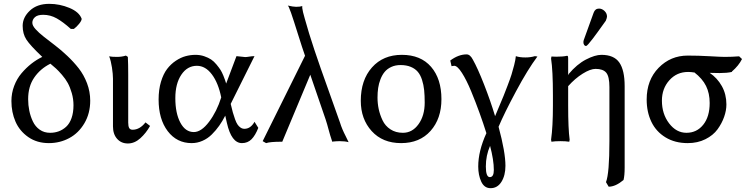

<svg xmlns="http://www.w3.org/2000/svg" viewBox="-20 -735 3920 1009"><path d="M368.2 -583H352.1Q311.5 -619.6 278.1 -638.4Q244.6 -657.2 207 -657.2Q177.2 -657.2 163.6 -644.8Q149.9 -632.3 149.9 -615.2Q149.9 -600.6 166.7 -581.8Q183.6 -563 210.4 -542Q237.3 -521 269.5 -496.3Q301.8 -471.7 334.2 -440.9Q366.7 -410.2 393.6 -376Q420.4 -341.8 437.3 -297.6Q454.1 -253.4 454.1 -206.1Q454.1 -139.2 423.6 -87.4Q393.1 -35.6 344 -9.3Q294.9 17.1 236.8 17.1Q174.3 17.1 128.7 -14.6Q83 -46.4 61.5 -95.7Q40 -145 40 -204.1Q40 -245.6 54.4 -283.4Q68.8 -321.3 93 -349.9Q117.2 -378.4 144.5 -399.9Q171.9 -421.4 202.1 -436Q138.2 -496.6 118.7 -526.9Q99.1 -557.1 99.1 -599.1Q99.1 -643.6 137 -679.2Q174.8 -714.8 238.8 -714.8Q293.5 -714.8 345 -693.4Q396.5 -671.9 409.2 -636.2Q409.2 -626.5 395.8 -609.9Q382.3 -593.3 368.2 -583ZM243.2 -37.1Q267.6 -37.1 288.8 -44.9Q310.1 -52.7 327.9 -69.1Q345.7 -85.4 356 -114.5Q366.2 -143.6 366.2 -182.1Q366.2 -214.8 357.2 -245.8Q348.1 -276.9 336.4 -298.3Q324.7 -319.8 305.7 -341.8Q286.6 -363.8 274.2 -375Q261.7 -386.2 244.1 -400.9V-399.9Q191.4 -373.5 159.7 -327.1Q127.9 -280.8 127.9 -213.9Q127.9 -182.6 134 -153.1Q140.1 -123.5 152.8 -96.7Q165.5 -69.8 188.7 -53.5Q211.9 -37.1 243.2 -37.1Z M641.6 -442.9 651.9 -436Q653.8 -397.9 653.8 -342.8V-90.8Q653.8 -71.3 658.9 -62.3Q664.1 -53.2 676.8 -53.2Q714.4 -53.2 744.6 -91.8L768.6 -73.2Q747.6 -35.6 717.3 -8.3Q687 19 651.9 19Q617.2 19 595.5 -5.4Q573.7 -29.8 573.7 -70.8V-321.8Q573.7 -344.7 568.4 -380.1Q563 -415.5 553.7 -439Q566.9 -436 594.7 -436Q620.1 -436 641.6 -442.9Z M1316.4 -92.8 1317.4 -95.2 1337.4 -63Q1321.8 -23.4 1301.8 -3.2Q1281.7 17.1 1251.5 17.1Q1196.3 17.1 1172.4 -88.9L1163.6 -127.9V-127Q1148.9 -98.1 1131.8 -74Q1114.7 -49.8 1093 -28.3Q1071.3 -6.8 1043.9 5.1Q1016.6 17.1 987.3 17.1Q909.2 17.1 861.3 -45.9Q813.5 -108.9 813.5 -211.9Q813.5 -263.7 825.9 -305.2Q838.4 -346.7 858.2 -372.6Q877.9 -398.4 904.1 -415.8Q930.2 -433.1 955.8 -439.9Q981.4 -446.8 1007.3 -446.8Q1031.7 -446.8 1053.2 -439.5Q1074.7 -432.1 1089.4 -422.4Q1104 -412.6 1117.7 -396Q1131.3 -379.4 1138.7 -367.9Q1146 -356.4 1153.6 -338.1Q1161.1 -319.8 1162.8 -314Q1164.6 -308.1 1168.5 -295.9Q1195.8 -370.1 1222.7 -439.9Q1229.5 -439.9 1245.8 -437.5Q1262.2 -435.1 1268.6 -435.1Q1276.4 -435.1 1290.5 -437.5Q1304.7 -439.9 1317.4 -439.9L1192.4 -189Q1198.7 -161.6 1203.6 -144.3Q1208.5 -127 1215.1 -108.6Q1221.7 -90.3 1228.3 -80.6Q1234.9 -70.8 1244.1 -64.5Q1253.4 -58.1 1264.6 -58.1Q1295.9 -58.1 1316.4 -92.8ZM998.5 -41Q1038.1 -41 1078.9 -95.2Q1119.6 -149.4 1142.6 -223.1Q1127.4 -298.8 1093.5 -344Q1059.6 -389.2 1014.6 -389.2Q964.4 -389.2 932.9 -342.3Q901.4 -295.4 901.4 -219.2Q901.4 -140.1 927.7 -90.6Q954.1 -41 998.5 -41Z M1610.4 -341.8 1463.4 9.8H1459Q1399.9 9.8 1378.4 17.1L1360.4 6.8L1583 -441.9Q1569.3 -480.5 1546.1 -554.7Q1522.9 -628.9 1509.3 -668.2Q1495.6 -707.5 1491.2 -706.1Q1521 -699.2 1536.1 -699.2Q1557.1 -699.2 1568.4 -703.1V-692.9Q1570.3 -675.8 1581.1 -639.2Q1602.5 -561.5 1632.1 -473.1Q1661.6 -384.8 1707.3 -258.1Q1752.9 -131.3 1767.1 -89.8Q1776.9 -57.6 1796.4 -20L1812 12.2Q1793.9 6.8 1764.2 6.8Q1754.4 6.8 1744.9 7.6Q1735.4 8.3 1731 8.8L1726.1 9.8Q1713.9 -26.4 1706.8 -54Q1699.7 -81.5 1691.4 -106.9L1610.4 -342.8Z M1876 -205.1Q1876 -314.5 1934.8 -380.6Q1993.7 -446.8 2091.8 -446.8Q2190.9 -446.8 2245.4 -383.8Q2299.8 -320.8 2299.8 -213.9Q2299.8 -111.3 2242.7 -47.1Q2185.5 17.1 2087.9 17.1Q1990.7 17.1 1933.3 -46.1Q1876 -109.4 1876 -205.1ZM2085 -393.1Q2057.6 -393.1 2036.4 -383.3Q2015.1 -373.5 2001.7 -357.4Q1988.3 -341.3 1979.5 -318.6Q1970.7 -295.9 1967.3 -272.5Q1963.9 -249 1963.9 -222.2Q1963.9 -191.4 1970.2 -161.6Q1976.6 -131.8 1990.5 -102.5Q2004.4 -73.2 2032 -55.2Q2059.6 -37.1 2097.2 -37.1Q2147 -37.1 2179.4 -82.3Q2211.9 -127.4 2211.9 -195.8Q2211.9 -233.4 2209 -261.5Q2206.1 -289.6 2197.8 -315.4Q2189.5 -341.3 2175.5 -357.7Q2161.6 -374 2138.9 -383.5Q2116.2 -393.1 2085 -393.1Z M2555.2 30.8V32.2Q2533.2 82 2533.2 140.1Q2533.2 195.8 2554.2 195.8Q2575.2 195.8 2575.2 158.2Q2575.2 106 2555.2 30.8ZM2353 -387.2 2346.2 -417Q2389.6 -449.2 2432.1 -449.2Q2450.7 -449.2 2464.8 -421.9Q2490.2 -377 2523.9 -291Q2557.6 -205.1 2582 -124V-125Q2584.5 -131.3 2602.3 -173.6Q2620.1 -215.8 2626.5 -231.4Q2632.8 -247.1 2647.2 -284.7Q2661.6 -322.3 2668.2 -343.5Q2674.8 -364.7 2681.9 -392.3Q2689 -419.9 2690.9 -439.9Q2710.4 -433.1 2741.2 -433.1Q2768.1 -433.1 2791 -439.9L2804.2 -438Q2753.4 -370.1 2691.7 -254.9Q2629.9 -139.6 2600.1 -68.8Q2636.2 64.9 2636.2 136.2Q2636.2 187 2615.2 220.5Q2594.2 253.9 2558.1 253.9Q2524.9 253.9 2509 219.5Q2493.2 185.1 2493.2 140.1Q2493.2 58.6 2536.1 -35.2Q2520 -86.4 2500 -141.8Q2480 -197.3 2455.8 -255.9Q2431.6 -314.5 2407.7 -351.8Q2383.8 -389.2 2367.2 -389.2Q2363.3 -389.2 2358.9 -388.2Q2354.5 -387.2 2353 -387.2Z M3109.9 -373Q3082.5 -373 3042.2 -347.9Q3002 -322.8 2965.8 -282.2V-180.2Q2965.8 -58.1 2973.6 -1L2971.7 9.8Q2953.1 6.8 2924.8 6.8Q2896.5 6.8 2877.9 9.8L2876 -1Q2885.7 -68.8 2885.7 -180.2V-233.9Q2885.7 -365.2 2876 -426.8L2877.9 -438Q2884.8 -437 2902.8 -437Q2939.9 -437 2960 -441.9Q2963.4 -441.9 2964.6 -438.7Q2965.8 -435.5 2965.8 -424.8V-342.8L2967.8 -339.8V-345.2Q3011.7 -397.5 3059.3 -422.1Q3106.9 -446.8 3140.6 -446.8Q3206.5 -446.8 3234.6 -406.5Q3262.7 -366.2 3262.7 -282.2V145Q3262.7 188 3256.8 210.9Q3214.8 246.1 3178.7 246.1L3164.6 222.2Q3182.6 176.3 3182.6 6.8V-277.8Q3182.6 -332.5 3166 -352.8Q3149.4 -373 3109.9 -373ZM3127.9 -689.9Q3143.6 -689.9 3156.7 -677.5Q3169.9 -665 3169.9 -647.9Q3169.9 -641.6 3163.6 -626Q3158.2 -618.7 3144.3 -599.1Q3130.4 -579.6 3118.7 -563.5Q3106.9 -547.4 3094 -530.3Q3081.1 -513.2 3072 -503.2Q3063 -493.2 3059.6 -493.2Q3053.7 -493.2 3049.8 -499Q3045.9 -504.9 3045.9 -513.2Q3045.9 -519 3047.9 -524.9L3099.6 -668Q3107.4 -689.9 3127.9 -689.9Z M3826.2 -358.9V-356.9Q3799.8 -351.1 3762.2 -351.1Q3724.6 -351.1 3709.5 -352.1Q3749.5 -325.2 3773.4 -282.5Q3797.4 -239.7 3797.4 -186Q3797.4 -154.8 3785.6 -121.1Q3773.9 -87.4 3751 -55.7Q3728 -23.9 3687 -3.4Q3646 17.1 3594.2 17.1Q3526.9 17.1 3477.3 -13.2Q3427.7 -43.5 3403.1 -95Q3378.4 -146.5 3378.4 -211.9Q3378.4 -314.5 3441.2 -378.7Q3503.9 -442.9 3594.2 -442.9Q3649.4 -442.9 3709.5 -439.5Q3769.5 -436 3788.6 -436Q3825.7 -436 3864.3 -439L3879.4 -424.8Q3862.3 -390.1 3826.2 -358.9ZM3596.2 -356.9Q3536.6 -356.9 3497.6 -313.2Q3458.5 -269.5 3458.5 -206.1Q3458.5 -136.2 3496.3 -86.7Q3534.2 -37.1 3587.4 -37.1Q3641.6 -37.1 3675.5 -79.3Q3709.5 -121.6 3709.5 -193.8Q3709.5 -244.6 3690.4 -283.2Q3671.4 -321.8 3628.4 -355V-354Q3611.8 -356.9 3596.2 -356.9Z"/></svg>

Font: Linear Smooth Low Contrast
Style: Regular
Weight: 500
Designer: Philipp H. Poll, Flanker
Foundry: Philipp H. Poll, reworked by Flanker
Version: Version 1.010 | FøM Fix